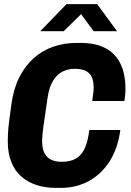

<svg xmlns="http://www.w3.org/2000/svg" viewBox="-20 -905 640 935"><path d="M251 10Q199 10 156 -4.5Q113 -19 82 -47Q51 -75 34.5 -117.5Q18 -160 18 -215Q18 -231 18.5 -245.5Q19 -260 20.5 -279Q22 -298 26 -327Q30 -356 36 -400Q46 -473 74 -528.5Q102 -584 144 -621.5Q186 -659 239 -677.5Q292 -696 352 -696H372Q443 -696 491.5 -671.5Q540 -647 565.5 -597Q591 -547 591 -470Q591 -456 589.5 -442Q588 -428 586 -413H429Q432 -432 434 -448.5Q436 -465 436 -478Q436 -514 425 -533.5Q414 -553 394 -561.5Q374 -570 344 -570Q312 -570 285 -556.5Q258 -543 239 -513Q220 -483 212 -431Q198 -339 191.5 -290Q185 -241 185 -219Q185 -181 197 -158.5Q209 -136 230.5 -126.5Q252 -117 279 -117Q321 -117 348.5 -132Q376 -147 392 -181Q408 -215 415 -272H566Q554 -182 513.5 -119Q473 -56 412 -23Q351 10 276 10ZM176 -753 304 -885H453L550 -753H436L375 -836L290 -753Z"/></svg>

Font: Chivo Mono Medium
Style: Bold Italic
Weight: 700
Italic angle: -8.05°
Monospace: yes
Version: Version 1.008